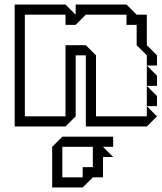

<svg xmlns="http://www.w3.org/2000/svg" viewBox="-20 -560 715 850"><path d="M630 -180V-270L675 -225V-180ZM630 -90V-180L675 -135V-90ZM45 0V-540H270L315 -495V-540H540L585 -495H630V-360L675 -315V-270H630V-315L585 -360V-450H540V-495H360L315 -450H270V-495H90V-45H270V-360H360L405 -315V-45H630V-90L675 -45L630 0H360V-315H315V-45L270 0ZM256 90V225H346V180H391V90ZM211 90 256 45H481V90H436L481 135H436V225H391L346 270H211Z"/></svg>

Font: Rubik Iso
Style: Regular
Weight: 400
Designer: Hubert and Fischer, NaN
Foundry: Hubert and Fischer, NaN
Version: Version 2.200